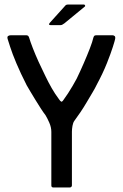

<svg xmlns="http://www.w3.org/2000/svg" viewBox="-20 -829 542 849"><path d="M309 -295Q303 -287 300.5 -272.5Q298 -258 298 -247V-9Q298 -5 295 -2.5Q292 0 289 0H216Q207 0 207 -9V-246Q207 -266 198 -286.5Q189 -307 181 -320Q173 -330 161 -348.5Q149 -367 136.5 -387.5Q124 -408 113.5 -425.5Q103 -443 98 -452Q71 -505 52.5 -549Q34 -593 25 -621.5Q16 -650 14 -656Q11 -666 15.5 -669.5Q20 -673 27 -673H97Q106 -673 109 -662Q114 -645 125 -616.5Q136 -588 151 -555Q166 -522 181 -492Q194 -465 208.5 -439.5Q223 -414 241 -390Q247 -381 251 -379.5Q255 -378 262 -389Q271 -401 281 -416.5Q291 -432 301 -449Q311 -466 319 -481Q334 -512 349.5 -547.5Q365 -583 377 -614Q389 -645 393 -663Q395 -669 397.5 -671Q400 -673 406 -673H478Q483 -673 487 -669.5Q491 -666 489 -656Q488 -650 479 -621.5Q470 -593 452.5 -549Q435 -505 407 -453Q401 -440 389 -420Q377 -400 363.5 -377Q350 -354 335.5 -332.5Q321 -311 309 -295ZM248 -718H203Q197 -718 197 -721.5Q197 -725 201 -729L265 -800Q269 -805 272 -807Q275 -809 282 -809H351Q354 -809 356 -805.5Q358 -802 355 -800L265 -726Q260 -723 256.5 -720.5Q253 -718 248 -718Z"/></svg>

Font: Glory Medium
Style: Regular
Weight: 500
Designer: Robert Leuschke
Foundry: Robert Leuschke
Version: Version 1.011